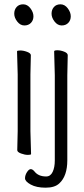

<svg xmlns="http://www.w3.org/2000/svg" viewBox="-20 -713 390 890"><path d="M255 137Q234 157 191.5 157Q149 157 122.5 142.5Q96 128 96 113.5Q96 99 105 85Q114 71 122.5 71Q131 71 140 82Q158 105 194 105Q214 105 224 84Q234 63 234 31V-364L231 -475Q231 -480 246 -480Q261 -480 277.5 -473.5Q294 -467 294 -457L292 -364V30Q292 103 255 137ZM124 1Q124 5 109.5 5Q95 5 77.5 -1.5Q60 -8 60 -17L62 -105V-368L59 -475Q59 -479 74 -479Q89 -479 106 -472.5Q123 -466 123 -457L121 -368V-105ZM140 82ZM93 -595Q74 -595 60 -613Q46 -631 46 -649.5Q46 -668 57 -680.5Q68 -693 87.5 -693Q107 -693 121 -674.5Q135 -656 135 -637.5Q135 -619 123.5 -607Q112 -595 93 -595ZM266 -595Q247 -595 233 -613Q219 -631 219 -649.5Q219 -668 230 -680.5Q241 -693 260.5 -693Q280 -693 294 -674.5Q308 -656 308 -637.5Q308 -619 296.5 -607Q285 -595 266 -595Z"/></svg>

Font: LXGW WenKai TC Light
Style: Regular
Weight: 300
Designer: LXGW / Fontworks Inc.
Foundry: LXGW / Fontworks Inc.
Version: Version 1.330